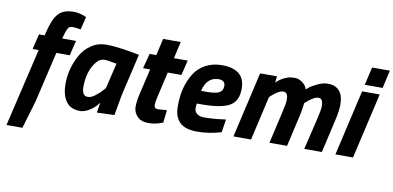

<svg xmlns="http://www.w3.org/2000/svg" viewBox="-82 -970 2949 1439"><g transform="rotate(10 1392.5 -250.5)"><path d="M378 -712C324 -712 284 -698 259 -669C233 -640 212 -590 196 -520C196 -520 191 -500 191 -500C191 -500 148 -500 148 -500C148 -500 120 -384 120 -384C120 -384 166 -384 166 -384C166 -384 26 211 26 211C26 211 147 211 147 211C147 211 210 0 210 0C210 0 300 -386 300 -386C300 -386 402 -386 402 -386C402 -386 430 -500 430 -500C430 -500 325 -500 325 -500C325 -500 330 -519 330 -519C330 -519 330 -519 330 -519C337 -546 344 -566 351 -579C358 -592 370 -598 388 -598C405 -598 426 -596 449 -591C449 -591 473 -689 473 -689C473 -689 460 -694 460 -694C460 -694 460 -694 460 -694C431 -706 404 -712 378 -712C378 -712 378 -712 378 -712Z M549 12C564 12 579 9 594 2C594 2 594 2 594 2C631 -13 663 -39 690 -76C690 -76 690 -76 690 -76C687 -65 683 -39 677 2C677 2 810 -3 810 -3C810 -3 837 -156 837 -156C837 -156 912 -479 912 -479C912 -479 866 -488 866 -488C866 -488 866 -488 866 -488C776 -504 708 -512 662 -512C662 -512 662 -512 662 -512C619 -512 580 -501 546 -478C512 -455 485 -426 466 -391C466 -391 466 -391 466 -391C427 -320 408 -247 408 -170C408 -170 408 -170 408 -170C408 -115 419 -71 442 -38C465 -5 500 12 549 12C549 12 549 12 549 12ZM666 -398C683 -398 714 -393 758 -384C758 -384 712 -191 712 -191C712 -191 692 -168 692 -168C692 -168 692 -168 692 -168C679 -153 662 -139 643 -124C623 -109 605 -102 590 -102C574 -102 562 -108 555 -119C548 -130 544 -147 544 -170C544 -170 544 -170 544 -170C544 -247 562 -310 599 -359C599 -359 599 -359 599 -359C618 -385 641 -398 666 -398C666 -398 666 -398 666 -398Z M1094 -130C1094 -145 1097 -163 1102 -186C1102 -186 1148 -386 1148 -386C1148 -386 1252 -386 1252 -386C1252 -386 1280 -500 1280 -500C1280 -500 1175 -500 1175 -500C1175 -500 1204 -628 1204 -628C1204 -628 1070 -628 1070 -628C1070 -628 1041 -500 1041 -500C1041 -500 990 -500 990 -500C990 -500 960 -386 960 -386C960 -386 1014 -386 1014 -386C1014 -386 970 -198 970 -198C970 -198 970 -198 970 -198C960 -157 955 -122 955 -93C955 -64 965 -39 985 -19C1004 2 1033 12 1071 12C1108 12 1145 4 1180 -11C1180 -11 1191 -107 1191 -107C1191 -107 1123 -102 1123 -102C1123 -102 1123 -102 1123 -102C1104 -102 1094 -111 1094 -130C1094 -130 1094 -130 1094 -130Z M1400 -158C1400 -175 1401 -187 1403 -195C1403 -195 1438 -195 1438 -195C1438 -195 1438 -195 1438 -195C1537 -195 1608 -207 1651 -231C1694 -255 1715 -299 1715 -362C1715 -362 1715 -362 1715 -362C1715 -461 1657 -511 1540 -511C1540 -511 1540 -511 1540 -511C1493 -511 1452 -501 1416 -482C1379 -462 1351 -435 1330 -402C1309 -369 1293 -331 1282 -290C1271 -249 1266 -202 1266 -149C1266 -96 1280 -56 1308 -29C1335 -2 1379 12 1440 12C1501 12 1562 3 1624 -16C1624 -16 1639 -115 1639 -115C1639 -115 1613 -112 1613 -112C1613 -112 1613 -112 1613 -112C1565 -105 1518 -102 1472 -102C1472 -102 1472 -102 1472 -102C1451 -102 1434 -107 1421 -117C1407 -127 1400 -141 1400 -158ZM1418 -294C1418 -294 1418 -294 1418 -294C1435 -367 1474 -403 1533 -403C1533 -403 1533 -403 1533 -403C1566 -403 1583 -389 1583 -360C1583 -360 1583 -360 1583 -360C1583 -336 1574 -319 1556 -309C1537 -299 1505 -294 1459 -294C1459 -294 1418 -294 1418 -294Z M1990 0C1990 0 2124 0 2124 0C2124 0 2180 -245 2180 -245C2180 -245 2180 -245 2180 -245C2185 -267 2190 -298 2195 -338C2195 -338 2211 -352 2211 -352C2211 -352 2211 -352 2211 -352C2222 -362 2235 -372 2252 -382C2268 -391 2282 -396 2295 -396C2307 -396 2316 -391 2321 -381C2326 -371 2329 -357 2329 -338C2329 -319 2323 -285 2311 -235C2311 -235 2255 0 2255 0C2255 0 2389 0 2389 0C2389 0 2445 -245 2445 -245C2445 -245 2445 -245 2445 -245C2458 -299 2464 -341 2464 -371C2464 -371 2464 -371 2464 -371C2464 -465 2424 -512 2344 -512C2344 -512 2344 -512 2344 -512C2321 -512 2296 -506 2269 -493C2241 -480 2222 -469 2212 -461C2202 -453 2194 -446 2188 -441C2188 -441 2181 -458 2181 -458C2181 -458 2181 -458 2181 -458C2176 -470 2165 -482 2148 -494C2131 -506 2112 -512 2093 -512C2074 -512 2057 -510 2043 -506C2043 -506 2043 -506 2043 -506C2009 -495 1979 -477 1954 -452C1954 -452 1959 -500 1959 -500C1959 -500 1831 -500 1831 -500C1831 -500 1716 0 1716 0C1716 0 1850 0 1850 0C1850 0 1927 -336 1927 -336C1927 -336 1943 -351 1943 -351C1943 -351 1943 -351 1943 -351C1976 -381 2004 -396 2026 -396C2026 -396 2026 -396 2026 -396C2039 -396 2048 -391 2054 -382C2059 -373 2062 -358 2062 -339C2062 -320 2056 -285 2044 -235C2044 -235 1990 0 1990 0Z M2626 0C2626 0 2741 -500 2741 -500C2741 -500 2607 -500 2607 -500C2607 -500 2492 0 2492 0C2492 0 2626 0 2626 0ZM2754 -552C2754 -552 2785 -689 2785 -689C2785 -689 2650 -689 2650 -689C2650 -689 2618 -552 2618 -552C2618 -552 2754 -552 2754 -552Z"/></g></svg>

Font: My Font
Style: Bold Italic
Weight: 500
Version: Version 0.001